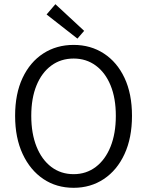

<svg xmlns="http://www.w3.org/2000/svg" viewBox="-20 -883 701 915"><path d="M331 12Q249 12 186.5 -30Q124 -72 88 -149Q52 -226 52 -331Q52 -436 87.5 -511.5Q123 -587 186 -628Q249 -669 331 -669Q412 -669 475 -628Q538 -587 573.5 -511.5Q609 -436 609 -331Q609 -226 573.5 -149Q538 -72 475 -30Q412 12 331 12ZM331 -53Q391 -53 436.5 -87.5Q482 -122 507 -184.5Q532 -247 532 -331Q532 -415 507 -476Q482 -537 436.5 -570.5Q391 -604 331 -604Q270 -604 224.5 -570.5Q179 -537 154 -476Q129 -415 129 -331Q129 -247 154 -184.5Q179 -122 224.5 -87.5Q270 -53 331 -53ZM349 -699 202 -814 244 -863 381 -736Z"/></svg>

Font: Assistant
Style: Regular
Weight: 400
Designer: Hebrew By Ben Nathan, Latin by Paul Hunt
Version: Version 3.000